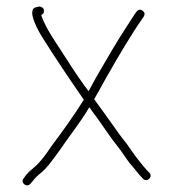

<svg xmlns="http://www.w3.org/2000/svg" viewBox="-20 -504 533 591"><path d="M100 -484 93 -482C56.6 -477.5 102.6 -401.1 111 -388C150.6 -324.7 195.5 -258.4 238 -197C206.7 -146.9 172.3 -99.5 139 -55C121.5 -28.7 104.1 -4.5 83 13C73.7 20.3 66 27.7 60 35L53 45C40.8 58.5 63.5 75.5 74 61L82 52C86 46 92 39.7 100 33C124.5 15 141.5 -11.7 162 -39C191.1 -82.7 226.6 -125.3 255 -174C261.7 -164 269.7 -153 279 -141C297.8 -115.2 321.1 -79.3 340 -56C355.5 -36.7 364.6 -20.8 379 -2C393.5 14 405.5 31.5 420 46C432 59.3 452 40 440 28L432 20C415.9 1.3 397.5 -21.3 383 -43C367.7 -66.7 350.4 -84.4 333 -111C313.7 -138.7 289.8 -170.9 271 -197C271 -197.7 270.7 -198.3 270 -199C286.3 -226.2 303.6 -260.3 318 -284C339.4 -322.6 389.7 -406.8 417 -445C422.6 -452.9 430.8 -462.4 419 -471C407.2 -479.6 400.6 -468.9 395 -461C373.2 -426.2 351.2 -394.6 328 -355C304.4 -313.6 281.8 -278.1 258 -233C256 -229.7 254.3 -226.3 253 -223C222.4 -262.4 191.5 -311.7 164.5 -353.5C144.5 -384.4 123.3 -415.1 110 -449C108.7 -451.7 107.7 -454.7 107 -458C113.7 -460.7 116.3 -465.3 115 -472C115 -479.5 107.1 -484 100 -484Z"/></svg>

Font: Take Off
Style: Regular, Eh
Weight: 400
Foundry: Cannot Into Space Fonts
Version: Version 0.89